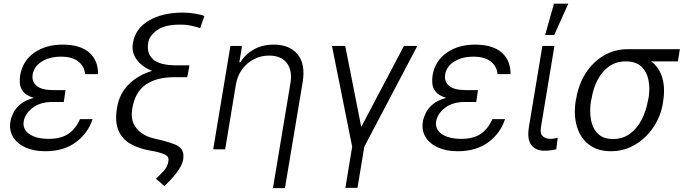

<svg xmlns="http://www.w3.org/2000/svg" viewBox="-20 -788 3621 1013"><path d="M318.2 -260.3H317.8L316.4 -250H254.6Q191.4 -249.6 151.8 -218.9Q112.2 -188.2 105.1 -148.1Q98.4 -105.5 135.1 -80.4Q171.9 -55.4 237.2 -55.4Q300.4 -55.4 339.3 -81Q378.2 -106.5 402 -159.4H468.4Q444.2 -84.9 380.3 -37.5Q316.4 9.9 218.4 9.9Q158 9.9 114 -10.1Q70 -30.2 48.7 -65.7Q27.3 -101.2 35.2 -147.7Q38.7 -167.6 50.1 -191.8Q61.4 -215.9 87 -237.6Q112.6 -259.2 158.4 -271.7Q119.3 -283.4 103.2 -303.4Q87 -323.5 84.9 -346.8Q82.7 -370 86.3 -391Q99.4 -466.6 160.3 -509.6Q221.2 -552.6 310.7 -552.6Q402 -552.6 449.9 -511.5Q497.9 -470.5 497.5 -396.7H429Q425.8 -437.5 393.6 -463.2Q361.5 -489 302.2 -489Q242.2 -489 201 -463.6Q159.8 -438.2 152.3 -394.9Q146.7 -357.6 173.3 -335Q199.9 -312.5 264.2 -312.5H325.6Z M1058.2 -703.5 1036.2 -639.6Q1016.3 -646.3 988.8 -652.3Q961.3 -658.4 930.8 -658Q849.4 -658.4 808.4 -628.4Q767.4 -598.4 762.1 -562.9Q752.1 -508.5 786.6 -475.9Q821 -443.2 912.3 -443.2H979.4L970.9 -393.8H970.2L967.7 -380.7H898.4Q803.6 -380.3 747.5 -340.4Q691.4 -300.4 677.9 -214.5Q670.1 -169.4 684.1 -137.8Q698.2 -106.2 725.5 -86.8Q752.8 -67.5 784.1 -59.7L838.4 -46.5Q877.8 -36.2 903.4 -25.6Q929 -14.9 940.2 3.2Q951.3 21.3 946.4 54.3Q941.4 79.9 923.3 106.9Q905.2 133.9 883.7 157Q862.2 180 846.9 193.5L803.3 155.2Q821.7 136 835 123Q848.4 110.1 856.7 96.4Q865.1 82.7 868.6 61.4Q871.8 40.5 856 30.7Q840.2 21 796.9 11L773.1 6.7Q712.7 -3.9 668.7 -28.9Q624.6 -54 604.9 -100Q585.2 -146 597.3 -218.8Q609.7 -294.4 659.6 -343.4Q709.5 -392.4 782.7 -414.1Q727.3 -435.7 700.1 -475Q672.9 -514.2 681.1 -559.7Q693.2 -636.7 764.9 -679.2Q836.6 -721.6 946.7 -721.6Q975.5 -721.6 1008.7 -716.1Q1041.9 -710.6 1058.2 -703.5Z M1224.4 -340.9 1168 0H1104.8L1195.7 -545.5H1257.1L1242.9 -459.9H1248.6Q1274.1 -501.8 1319.4 -527.2Q1364.7 -552.6 1424.7 -552.6Q1507.5 -552.6 1550.1 -501.4Q1592.7 -450.3 1576.7 -353.3L1483.3 204.5H1420.1L1512.4 -349.4Q1523.4 -416.2 1493.4 -455.4Q1463.4 -494.7 1400.2 -494.7Q1336.3 -494.7 1286.6 -453.5Q1236.9 -412.3 1224.4 -340.9Z M1731.5 -545.5H1801.5L1886 -118.3L2111.2 -545.5H2181.8L1902 -13.8L1866.1 203.1H1802.2L1838.1 -13.8Z M2494.3 -260.3H2494L2492.5 -250H2430.8Q2367.5 -249.6 2327.9 -218.9Q2288.4 -188.2 2281.2 -148.1Q2274.5 -105.5 2311.3 -80.4Q2348 -55.4 2413.4 -55.4Q2476.6 -55.4 2515.4 -81Q2554.3 -106.5 2578.1 -159.4H2644.5Q2620.4 -84.9 2556.5 -37.5Q2492.5 9.9 2394.5 9.9Q2334.2 9.9 2290.1 -10.1Q2246.1 -30.2 2224.8 -65.7Q2203.5 -101.2 2211.3 -147.7Q2214.8 -167.6 2226.2 -191.8Q2237.6 -215.9 2263.1 -237.6Q2288.7 -259.2 2334.5 -271.7Q2295.5 -283.4 2279.3 -303.4Q2263.1 -323.5 2261 -346.8Q2258.9 -370 2262.4 -391Q2275.6 -466.6 2336.5 -509.6Q2397.4 -552.6 2486.9 -552.6Q2578.1 -552.6 2626.1 -511.5Q2674 -470.5 2673.7 -396.7H2605.1Q2601.9 -437.5 2569.8 -463.2Q2537.6 -489 2478.3 -489Q2418.3 -489 2377.1 -463.6Q2335.9 -438.2 2328.5 -394.9Q2322.8 -357.6 2349.4 -335Q2376.1 -312.5 2440.3 -312.5H2501.8Z M2841.6 -545.5H2905.2L2834.2 -118.3Q2828.1 -82.7 2843.9 -69.1Q2859.7 -55.4 2881.4 -55.4Q2894.2 -55.4 2906.1 -57.5Q2918 -59.7 2922.6 -61.1L2914.8 -0.4Q2906.2 1.8 2890.3 4.4Q2874.3 7.1 2850.9 7.1Q2807.2 7.1 2783.6 -22.5Q2759.9 -52.2 2770.6 -118.3ZM2856.2 -603.3 2902.7 -768.5H2978.3L2904.1 -603.3Z M3017.8 -258.5 3020.6 -269.9Q3032.7 -343 3070 -401.5Q3107.2 -459.9 3164.2 -494.1Q3221.2 -528.4 3291.9 -528.4Q3293.3 -528.4 3294.7 -528.4H3567.1L3556.5 -464.1H3415.8Q3459.2 -431.1 3474.8 -376.1Q3490.4 -321 3478 -248.6L3476.6 -238.6Q3468.8 -192.1 3445.8 -147.7Q3422.9 -103.3 3387.1 -67.8Q3351.2 -32.3 3304.9 -11.2Q3258.5 9.9 3203.8 9.9Q3132.1 9.9 3086.6 -25.6Q3041.2 -61.1 3023.4 -122Q3005.7 -182.9 3017.8 -258.5ZM3101.6 -269.9 3098.7 -258.5Q3089.5 -204.2 3097.7 -157.7Q3105.8 -111.2 3134.2 -82.9Q3162.6 -54.7 3214.1 -54.3Q3266.3 -54.7 3304.3 -82.9Q3342.3 -111.2 3365.9 -157.7Q3389.6 -204.2 3398.8 -258.5L3401.6 -269.9Q3410.2 -321.7 3401.3 -365.9Q3392.4 -410.2 3363.5 -437.1Q3334.5 -464.1 3281.6 -464.1Q3230.1 -464.1 3192.8 -437.1Q3155.5 -410.2 3132.6 -365.9Q3109.7 -321.7 3101.6 -269.9Z"/></svg>

Font: Inter UI Light
Style: Italic
Weight: 300
Italic angle: 9.39999°
Designer: Rasmus Andersson
Foundry: rsms
Version: 3.2;8d6f07862